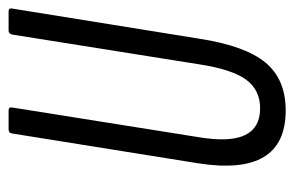

<svg xmlns="http://www.w3.org/2000/svg" viewBox="-142 -554 701 458"><g transform="rotate(-90 209.0 -324.5)"><path d="M175 6Q16 6 49 -203L120 -646Q121 -655 130 -655H175Q184 -655 182 -646L111 -200Q99 -126 116.5 -90.5Q134 -55 180 -55Q224 -55 248.5 -88.5Q273 -122 285 -200L356 -646Q358 -655 365 -655H411Q420 -655 418 -646L346 -199Q329 -90 289 -42Q249 6 175 6Z"/></g></svg>

Font: Sofia Sans Extra Condensed
Style: Italic
Weight: 400
Italic angle: -9°
Designer: Botio Nikoltchev, Ani Petrova
Foundry: lettersoup
Version: Version 4.101; ttfautohint (v1.8.4.7-5d5b)